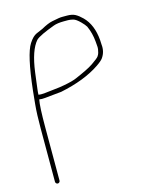

<svg xmlns="http://www.w3.org/2000/svg" viewBox="-105 -758 640 817"><g transform="rotate(-15 215.0 -349.0)"><path d="M65.5 -395C65.5 -401 66.2 -409.2 67.5 -419.5C68.8 -429.8 70.3 -441.8 72 -455.5C73.7 -469.2 75.2 -481 76.5 -491C84.8 -553.6 99.8 -597.3 121.5 -622C133.3 -633.8 164.1 -647.3 204.9 -662.5C216.5 -666.8 231.8 -669 250.9 -669H269.1C275.8 -669 283.2 -667.9 291.3 -665.8C299.4 -663.7 309.5 -656.6 321.6 -644.5C330.6 -635.5 337.1 -627.7 341.1 -621C350.9 -599.5 356.9 -576 359.1 -550.5C359.8 -542.8 360.4 -535.4 360.9 -528.2C361.5 -521 360.2 -512 357.1 -501C355.8 -496.3 353.4 -491.7 350.1 -487C346.8 -482.3 336.2 -473.8 318.3 -461.5C300.4 -449.1 271.6 -435.8 239 -421.7C227.3 -416.2 208 -410.9 181.1 -406C173.9 -404.7 166.9 -403.5 160.1 -402.5C152 -401.5 140.2 -400.2 125.5 -398.5C110.8 -396.8 100.5 -395.7 94.5 -395C88.5 -394.3 82.5 -394 76.5 -394L66.5 -395ZM63.5 -375H65.5L75.5 -374C82.8 -374 95.1 -375 112.2 -377.1C129.3 -379.1 146.4 -380.8 162 -382C231.9 -396.3 291.6 -419 337.1 -450C351.8 -460 361.4 -468.3 366.1 -475C377.8 -491.7 382.5 -510.7 380.1 -532C379.4 -538 379.1 -544.7 379.1 -552C375.3 -597.8 360.8 -633.3 335.6 -658.5C325.3 -668.8 315.4 -676.5 306.1 -681.5C296.8 -686.5 284.8 -689 270.1 -689H249.8C243.8 -689 237.9 -688.5 232.1 -687.5C226.4 -686.5 216.8 -684.7 203.4 -682.1C190.1 -679.5 173.9 -672.6 154 -661.5C145.7 -657.8 136.1 -653.7 125.3 -649.1C114.5 -644.5 103.4 -633.5 92 -616C73.8 -588 59 -522.4 47.5 -419C46.2 -407 44.2 -387 41.5 -359C38.8 -331 37.5 -296 37.5 -254V-19C37.5 -16.3 38.5 -14 40.5 -12C42.5 -10 44.8 -9 47.5 -9C50.2 -9 52.5 -10 54.5 -12C56.5 -14 57.5 -16.3 57.5 -19V-254C57.5 -314.7 59.5 -355 63.5 -375Z"/></g></svg>

Font: Proton
Style: RgCnd
Weight: 500
Version: Version 1.017